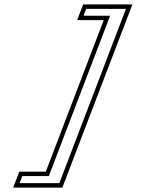

<svg xmlns="http://www.w3.org/2000/svg" viewBox="-20 -686 658 868"><path d="M187.1 90H67.1L39.5 162H262L578.5 -666H356L328.8 -595H448.8ZM200.8 110 477.9 -615H357.9L369.7 -646H549.4L248.3 142H68.6L80.8 110Z"/></svg>

Font: Din Kursivschrift
Style: BreitGhost
Weight: 400
Version: Version 1.089